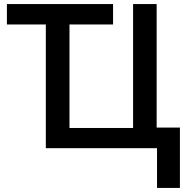

<svg xmlns="http://www.w3.org/2000/svg" viewBox="-20 -734 932 951"><path d="M755.9 -102.1H871.1V196.8H757.8V0H207V-612.8H14.2V-713.9H540V-612.8H324.2V-100.1H639.2V-713.9H755.9Z"/></svg>

Font: OpenSans-Semibold
Style: Regular
Weight: 600
Foundry: Ascender Corporation
Version: Version 1.10